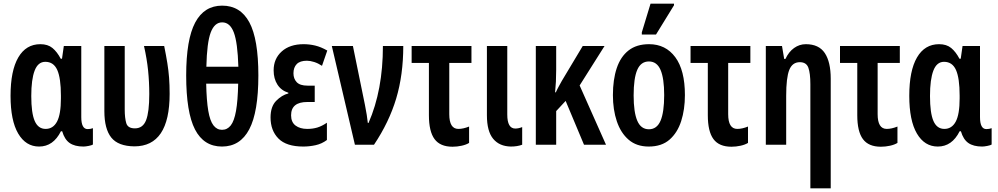

<svg xmlns="http://www.w3.org/2000/svg" viewBox="-20 -796 5489 1056"><path d="M195 10Q122 10 80 -61.5Q38 -133 38 -269Q38 -407 80.5 -480Q123 -553 202 -553Q243 -553 268.5 -532Q294 -511 314 -473H321L331 -543H427V-152Q427 -86 462 -86Q478 -86 491 -91V-1Q485 3 467.5 6.5Q450 10 439 10Q391 10 363 -9.5Q335 -29 322 -74H315Q273 10 195 10ZM231 -87Q272 -87 293.5 -127Q315 -167 315 -255V-270Q315 -366 295 -411Q275 -456 229 -456Q189 -456 170.5 -407.5Q152 -359 152 -268Q152 -174 171 -130.5Q190 -87 231 -87Z M719 9Q630 8 592 -39.5Q554 -87 554 -185V-543H666V-193Q666 -147 674.5 -118.5Q683 -90 722 -90Q766 -90 783.5 -135Q801 -180 801 -279Q801 -345 794.5 -408.5Q788 -472 772 -543H883Q894 -489 900.5 -448Q907 -407 910 -368Q913 -329 913 -280Q913 9 719 9Z M1201 10Q1101 10 1052.5 -84Q1004 -178 1004 -381Q1004 -579 1053.5 -672Q1103 -765 1202 -765Q1302 -765 1351.5 -673Q1401 -581 1401 -381Q1401 -180 1351 -85Q1301 10 1201 10ZM1115 -429H1291Q1287 -562 1266 -617.5Q1245 -673 1202 -673Q1160 -673 1139 -617.5Q1118 -562 1115 -429ZM1201 -82Q1230 -82 1249 -106Q1268 -130 1278 -185.5Q1288 -241 1290 -336H1114Q1116 -242 1125.5 -186.5Q1135 -131 1154 -106.5Q1173 -82 1201 -82Z M1648 10Q1555 10 1511.5 -34Q1468 -78 1468 -150Q1468 -210 1499 -241.5Q1530 -273 1566 -282V-286Q1527 -298 1506 -330.5Q1485 -363 1485 -409Q1485 -473 1529.5 -513Q1574 -553 1650 -553Q1682 -553 1713.5 -545.5Q1745 -538 1780 -518L1751 -434Q1730 -448 1708 -455Q1686 -462 1668 -462Q1630 -462 1612 -443.5Q1594 -425 1594 -393Q1594 -363 1612 -344Q1630 -325 1671 -325H1711V-235H1670Q1581 -235 1581 -162Q1581 -124 1605.5 -105.5Q1630 -87 1670 -87Q1700 -87 1725 -94.5Q1750 -102 1778 -121V-26Q1750 -5 1716 2.5Q1682 10 1648 10Z M1932 0 1805 -543H1921L1987 -220Q1993 -190 1997 -165Q2001 -140 2003 -120H2007Q2086 -300 2086 -543H2198Q2198 -384 2159 -254Q2120 -124 2037 0Z M2469 11Q2401 11 2370 -31Q2339 -73 2339 -162V-450H2244V-543H2573V-450H2451V-168Q2451 -87 2501 -87Q2528 -87 2560 -100V-10Q2544 0 2519 5.5Q2494 11 2469 11Z M2790 10Q2727 9 2692.5 -32.5Q2658 -74 2658 -162V-543H2770V-166Q2770 -89 2814 -89Q2832 -89 2852 -97V0Q2825 10 2790 10Z M3305 -543 3168 -326 3313 0H3192L3091 -241L3039 -185V0H2927V-543H3039V-412Q3039 -378 3037.5 -347.5Q3036 -317 3033 -288H3037Q3045 -306 3054 -322Q3063 -338 3070 -351L3185 -543Z M3747 -273Q3747 -194 3726.5 -130Q3706 -66 3662.5 -28Q3619 10 3548 10Q3481 10 3437.5 -27.5Q3394 -65 3372.5 -129Q3351 -193 3351 -273Q3351 -358 3372 -421Q3393 -484 3437 -518.5Q3481 -553 3550 -553Q3641 -553 3694 -481.5Q3747 -410 3747 -273ZM3465 -271Q3465 -179 3485 -132Q3505 -85 3549 -85Q3593 -85 3613 -132Q3633 -179 3633 -273Q3633 -365 3613 -411.5Q3593 -458 3549 -458Q3505 -458 3485 -412Q3465 -366 3465 -271ZM3510 -606V-618L3558 -776H3687V-767L3588 -606Z M4003 11Q3935 11 3904 -31Q3873 -73 3873 -162V-450H3778V-543H4107V-450H3985V-168Q3985 -87 4035 -87Q4062 -87 4094 -100V-10Q4078 0 4053 5.5Q4028 11 4003 11Z M4437 240V-333Q4437 -393 4426 -423.5Q4415 -454 4379 -454Q4338 -454 4321 -411.5Q4304 -369 4304 -269V0H4192V-543H4281L4293 -472H4300Q4318 -511 4347.5 -532Q4377 -553 4412 -553Q4484 -553 4516.5 -504Q4549 -455 4549 -363V240Z M4825 11Q4757 11 4726 -31Q4695 -73 4695 -162V-450H4600V-543H4929V-450H4807V-168Q4807 -87 4857 -87Q4884 -87 4916 -100V-10Q4900 0 4875 5.5Q4850 11 4825 11Z M5138 10Q5065 10 5023 -61.5Q4981 -133 4981 -269Q4981 -407 5023.5 -480Q5066 -553 5145 -553Q5186 -553 5211.5 -532Q5237 -511 5257 -473H5264L5274 -543H5370V-152Q5370 -86 5405 -86Q5421 -86 5434 -91V-1Q5428 3 5410.5 6.5Q5393 10 5382 10Q5334 10 5306 -9.5Q5278 -29 5265 -74H5258Q5216 10 5138 10ZM5174 -87Q5215 -87 5236.5 -127Q5258 -167 5258 -255V-270Q5258 -366 5238 -411Q5218 -456 5172 -456Q5132 -456 5113.5 -407.5Q5095 -359 5095 -268Q5095 -174 5114 -130.5Q5133 -87 5174 -87Z"/></svg>

Font: Noto Sans ExtraCondensed SemiBold
Style: Regular
Weight: 600
Width: 2
Designer: Monotype Design Team
Foundry: Monotype Imaging Inc.
Version: Version 2.013; ttfautohint (v1.8.4.7-5d5b)